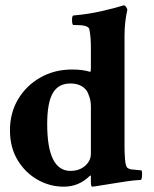

<svg xmlns="http://www.w3.org/2000/svg" viewBox="-20 -699 581 725"><path d="M220.7 5.9Q168 5.9 121.6 -20.5Q75.2 -46.9 46.4 -94.7Q17.6 -142.6 17.6 -207Q17.6 -272.5 48.3 -324.2Q79.1 -376 132.3 -406.2Q185.5 -436.5 252 -436.5Q293 -436.5 320.3 -427.7Q323.2 -427.7 323.2 -441.4V-518.6Q323.2 -559.6 317.4 -588.9Q313.5 -604.5 266.6 -604.5H257.8Q252 -604.5 252 -624Q252 -640.6 257.8 -640.6Q314.5 -645.5 364.7 -657.2Q415 -668.9 436.5 -675.8L446.3 -678.7H448.2Q452.1 -678.7 456.1 -672.9Q460 -667 460.9 -662.1Q450.2 -616.2 450.2 -563.5V-143.6Q450.2 -122.1 452.1 -97.2Q454.1 -72.3 460.9 -65.4Q468.8 -59.6 478.5 -59.1Q488.3 -58.6 503.9 -56.6L513.7 -55.7Q516.6 -54.7 516.6 -43.9Q516.6 -19.5 510.7 -19.5Q486.3 -18.6 454.6 -13.7Q422.9 -8.8 392.6 -3.9Q362.3 1 343.8 3.9L329.1 5.9Q323.2 6.8 323.2 -10.7V-31.2Q323.2 -39.1 319.3 -35.2Q278.3 5.9 220.7 5.9ZM246.1 -53.7Q279.3 -53.7 301.3 -72.8Q323.2 -91.8 323.2 -119.1V-296.9Q323.2 -308.6 321.3 -319.3Q319.3 -330.1 312.5 -346.7Q305.7 -363.3 288.6 -373.5Q271.5 -383.8 246.1 -383.8Q200.2 -383.8 179.2 -347.2Q158.2 -310.5 158.2 -230.5Q158.2 -53.7 246.1 -53.7Z"/></svg>

Font: Crimson Text
Style: Bold
Weight: 700
Designer: Sebastian Kosch
Foundry: Sebastian Kosch
Version: Version 1.100